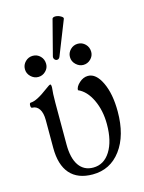

<svg xmlns="http://www.w3.org/2000/svg" viewBox="-112 -790 649 868"><g transform="rotate(-15 212.0 -356.0)"><path d="M205.1 -543Q201.2 -532.7 193.1 -531.2Q185.1 -529.8 179.4 -536.6Q173.8 -543.5 176.8 -553.2L219.2 -716.8Q223.1 -723.1 235.1 -722.7Q247.1 -722.2 259 -715.3Q271 -708.5 268.1 -702.1ZM88.9 -478Q69.3 -478 54.2 -492.7Q39.1 -507.3 39.1 -527.8Q39.1 -547.9 53.7 -562.5Q68.4 -577.1 88.9 -577.1Q109.4 -577.1 123.8 -562.5Q138.2 -547.9 138.2 -525.9Q138.2 -506.3 123.5 -492.2Q108.9 -478 88.9 -478ZM299.8 -478Q280.8 -478 265.4 -492.7Q250 -507.3 250 -527.8Q250 -547.9 264.6 -562.5Q279.3 -577.1 299.8 -577.1Q319.8 -577.1 334.5 -562.5Q349.1 -547.9 349.1 -525.9Q349.1 -506.8 334.5 -492.4Q319.8 -478 299.8 -478ZM212.9 11.2Q143.1 11.2 106.9 -30Q70.8 -71.3 70.8 -150.9V-280.8Q70.8 -314.9 58.6 -333Q46.4 -351.1 25.9 -351.1Q19.5 -351.1 19.5 -363Q19.5 -375 25.9 -375Q53.2 -375 109.9 -418Q127 -431.2 131.8 -431.2Q136.2 -431.2 136.2 -417Q132.8 -390.1 132.8 -345.2V-149.9Q132.8 -86.4 156.2 -52.2Q179.7 -18.1 223.1 -18.1Q273.4 -18.1 303.2 -65.4Q333 -112.8 333 -191.9Q333 -256.3 309.1 -306.6Q285.2 -356.9 246.1 -374Q246.1 -390.1 265.1 -407.5Q284.2 -424.8 306.2 -424.8Q343.8 -424.8 369.4 -371.1Q395 -317.4 395 -234.9Q395 -122.6 345.2 -55.7Q295.4 11.2 212.9 11.2Z"/></g></svg>

Font: Junicode SmCond Light
Style: Regular
Weight: 300
Width: 4
Designer: Peter S. Baker
Version: Version 2.206